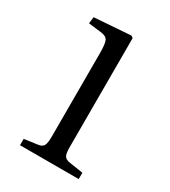

<svg xmlns="http://www.w3.org/2000/svg" viewBox="-135 -583 580 654"><g transform="rotate(30 155.0 -256.5)"><path d="M46.9 0V-24.9L99.1 -32.2Q115.2 -34.2 120.6 -43.9Q126 -53.7 126 -80.1V-409.2Q126 -445.8 119.6 -457.5Q113.3 -469.2 91.8 -471.2L43 -477.1L45.9 -502.9L189 -513.2L196.8 -507.8V-77.1Q196.8 -53.2 202.4 -44.4Q208 -35.6 224.1 -33.2L277.8 -24.9V0Z"/></g></svg>

Font: Literata Light
Style: Regular
Weight: 300
Designer: Latin by Veronika Burian and Jose Scaglione. Greek by Irene Vlachou. Cyrillic by Vera Evstafieva.
Foundry: TypeTogether
Version: Version 3.021